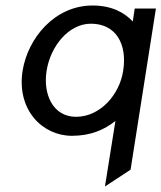

<svg xmlns="http://www.w3.org/2000/svg" viewBox="-20 -482 586 697"><path d="M62 -225C40 -83 134 11 241 11C309 11 359 -11 399 -43L361 195L454 134L546 -451H469L462 -404C432 -436 386 -462 316 -462C178 -462 81 -343 62 -225ZM149 -224C163 -315 230 -396 310 -396C400 -396 443 -323 427 -224C414 -140 345 -58 256 -58C172 -58 136 -140 149 -224Z"/></svg>

Font: Charger Sport
Style: DfBdObl
Weight: 400
Designer: Jasper
Foundry: Cannot Into Space Fonts
Version: Version 1.1